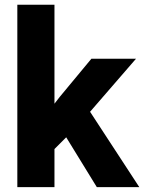

<svg xmlns="http://www.w3.org/2000/svg" viewBox="-20 -770 593 790"><path d="M378.4 0 252.4 -205.1 204.1 -156.7V0H51.3V-750.5H204.1V-343.3L225.6 -371.1L356 -528.3H539.6L350.6 -310.1L553.2 0Z"/></svg>

Font: Vazirmatn RD ExtraBold
Style: Regular
Weight: 800
Designer: Saber Rastikerdar
Foundry: Saber Rastikerdar
Version: Version 32.102